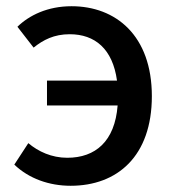

<svg xmlns="http://www.w3.org/2000/svg" viewBox="-20 -584 557 617"><path d="M207 13C357 13 468 -82 468 -275C468 -470 352 -564 210 -564C133 -564 74 -535 36 -498L88 -431C119 -456 154 -474 204 -474C285 -474 342 -427 356 -325H131V-245H358C349 -130 287 -77 196 -77C146 -77 103 -97 71 -124L26 -55C73 -10 138 13 207 13Z"/></svg>

Font: DAIFUKU Sans JP Medium
Style: Regular
Weight: 500
Designer: Original font ‘Source Han Sans JP’ : Ryoko NISHIZUKA  (kana, bopomofo & ideographs); Paul D. Hunt (Latin, Greek & Cyrill
Foundry: Daifuku
Version: Version 1.000